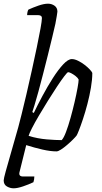

<svg xmlns="http://www.w3.org/2000/svg" viewBox="-46 -820 552 1040"><path d="M28 200Q9 200 -8.5 190Q-26 180 -26 157Q-26 148 -15 108Q-4 68 14 6Q32 -56 53 -131Q59 -153 71 -201Q83 -249 97.5 -311Q112 -373 126.5 -439Q141 -505 153.5 -564.5Q166 -624 173.5 -666Q181 -708 181 -721Q181 -731 175 -734.5Q169 -738 160 -738H101Q101 -746 103 -755Q105 -764 108 -768Q132 -779 162 -789.5Q192 -800 214 -800Q234 -800 249.5 -789Q265 -778 265 -757Q265 -754 261.5 -733Q258 -712 254 -691Q247 -661 236.5 -616.5Q226 -572 213 -520.5Q200 -469 187 -418Q174 -367 162 -323.5Q150 -280 141 -250.5Q132 -221 129 -213L137 -208Q157 -250 184 -300.5Q211 -351 240 -396.5Q269 -442 296 -471Q323 -500 343 -500Q358 -500 376.5 -491Q395 -482 412 -469Q429 -456 440.5 -443.5Q452 -431 454 -425Q454 -389 446.5 -345Q439 -301 427.5 -257Q416 -213 403.5 -175.5Q391 -138 381.5 -114Q372 -90 369 -86Q363 -78 349 -64Q335 -50 317.5 -35Q300 -20 284.5 -10Q269 0 260 0Q227 0 183.5 -10Q140 -20 96 -34L60 111Q53 136 79 136H140Q140 152 135 167Q110 179 79 189.5Q48 200 28 200ZM288 -61Q299 -72 311.5 -105Q324 -138 336 -181Q348 -224 358 -267Q368 -310 374 -343.5Q380 -377 380 -389Q376 -398 364 -407.5Q352 -417 340.5 -423Q329 -429 323 -429Q319 -429 302.5 -407.5Q286 -386 262.5 -350.5Q239 -315 213.5 -274Q188 -233 165 -194Q142 -155 127 -125.5Q112 -96 109 -84Q158 -69 207.5 -65Q257 -61 288 -61Z"/></svg>

Font: Texturina Extralight
Style: Italic
Weight: 200
Italic angle: -11°
Designer: Guillermo Torres Carreño
Foundry: Omnibus-Type
Version: Version 1.002; ttfautohint (v1.8.3)